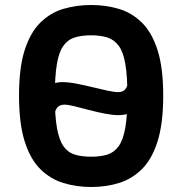

<svg xmlns="http://www.w3.org/2000/svg" viewBox="-20 -734 728 767"><path d="M453 -274Q431 -274 399.5 -280Q368 -286 336 -294.5Q304 -303 277.5 -309.5Q251 -316 238 -316Q218 -316 208.5 -304Q199 -292 197 -271L140 -287Q141 -344 162.5 -375Q184 -406 229 -406Q253 -406 284.5 -400Q316 -394 348.5 -386Q381 -378 409 -372Q437 -366 451 -366Q466 -366 474.5 -372Q483 -378 487 -388.5Q491 -399 492 -412L561 -393Q561 -346 545 -320Q529 -294 504.5 -284Q480 -274 453 -274ZM344 13Q285 13 233 -3Q181 -19 141 -58.5Q101 -98 78.5 -169.5Q56 -241 56 -352Q56 -463 78.5 -533.5Q101 -604 141 -643.5Q181 -683 233 -698.5Q285 -714 344 -714Q403 -714 455 -698.5Q507 -683 547 -643.5Q587 -604 609.5 -533.5Q632 -463 632 -352Q632 -241 609.5 -169.5Q587 -98 547 -58.5Q507 -19 455.5 -3Q404 13 344 13ZM344 -108Q382 -108 409 -116.5Q436 -125 454 -150Q472 -175 480.5 -223.5Q489 -272 489 -350Q489 -428 481 -476.5Q473 -525 455 -550Q437 -575 409.5 -584Q382 -593 344 -593Q305 -593 277.5 -584Q250 -575 232.5 -550Q215 -525 207 -476.5Q199 -428 199 -350Q199 -271 207.5 -223Q216 -175 233.5 -150Q251 -125 278.5 -116.5Q306 -108 344 -108Z"/></svg>

Font: Ruda ExtraBold
Style: Regular
Weight: 800
Designer: Mariela Monsalve and Angelina Sanchez
Foundry: Mariela Monsalve and Angelina Sanchez
Version: Version 2.000